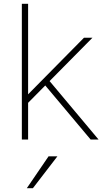

<svg xmlns="http://www.w3.org/2000/svg" viewBox="-20 -739 546 1017"><path d="M502 0H460L205.1 -303.7L224.6 -331.1ZM128.9 -207V0H95.7V-718.8H128.9V-226.6L120.1 -230.5L424.8 -539.1H469.7L120.1 -185.5ZM237.3 88.9H284.2L154.3 257.8H122.1Z"/></svg>

Font: Min Sans VF VF
Style: Regular
Weight: 400
Designer: Jinseong-Kim, NotoSansCJK, Nunito
Foundry: Jinseong-Kim
Version: Version 1.420;Glyphs 3.1.2 (3151)